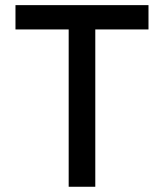

<svg xmlns="http://www.w3.org/2000/svg" viewBox="-20 -713 626 733"><path d="M242.2 0V-693.4H343.8V0ZM39.1 -600.6V-693.4H546.9V-600.6Z"/></svg>

Font: Cascadia Mono
Style: Regular
Weight: 400
Monospace: yes
Designer: Aaron Bell
Foundry: Saja Typeworks
Version: Version 2404.023